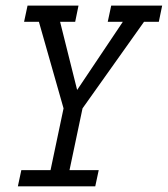

<svg xmlns="http://www.w3.org/2000/svg" viewBox="-20 -657 592 677"><path d="M540 -580.1H487.8L271 -274.9L225.1 -57.1H328.1L315.9 0H43L55.2 -57.1H158.2L204.1 -274.9L117.2 -580.1H64.9L77.1 -637.2H256.8L245.1 -580.1H191.9L252 -339.8L413.1 -580.1H359.9L372.1 -637.2H551.8Z"/></svg>

Font: Anonymous Pro
Style: Italic
Weight: 400
Italic angle: -12°
Monospace: yes
Designer: Mark Simonson
Version: Version 1.003